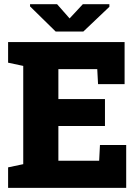

<svg xmlns="http://www.w3.org/2000/svg" viewBox="-20 -916 679 936"><path d="M19.5 0V-100.1L93.3 -115.7V-594.7L19.5 -610.4V-710.9H587.4V-505.9H458L454.1 -579.1H264.6V-433.1H491.7V-301.8H264.6V-132.3H463.4L467.3 -209H595.2V0ZM513.2 -895.5V-882.8L386.2 -762.2H251.5L126.5 -884.8V-895.5H258.3L319.3 -826.2L383.8 -895.5Z"/></svg>

Font: Roboto Slab Black
Style: Regular
Weight: 900
Designer: Google
Version: Version 2.000; ttfautohint (v1.8.1.43-b0c9)